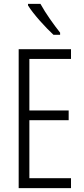

<svg xmlns="http://www.w3.org/2000/svg" viewBox="-20 -1018 432 987"><path d="M188 -998H124V-990C153 -943 216 -875 255 -839H289V-850C256 -892 216 -947 188 -998ZM345 -51V-102H131V-400H333V-450H131V-715H345V-765H76V-51Z"/></svg>

Font: Noto Sans Tamil UI ExtraCondensed Light
Style: Regular
Weight: 300
Width: 2
Designer: Jelle Bosma - Monotype Design Team
Foundry: Monotype Imaging Inc.
Version: Version 2.004